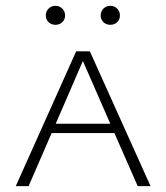

<svg xmlns="http://www.w3.org/2000/svg" viewBox="-20 -638 570 658"><path d="M193.5 -562Q184 -553 170 -553Q156 -553 146.5 -562Q137 -571 137 -585Q137 -599 146.5 -608.5Q156 -618 170 -618Q184 -618 193.5 -608.5Q203 -599 203 -585Q203 -571 193.5 -562ZM381.5 -562Q372 -553 358 -553Q344 -553 334.5 -562Q325 -571 325 -585Q325 -599 334.5 -608.5Q344 -618 358 -618Q372 -618 381.5 -608.5Q391 -599 391 -585Q391 -571 381.5 -562ZM452 0 372 -182H157L78 0H34L241 -462H288L496 0ZM171 -214H358L264 -429Z"/></svg>

Font: EauTestSC Light
Style: Regular
Weight: 300
Designer: Christian Thalmann (Catharsis Fonts)
Version: Version 0.001;PS 000.001;hotconv 1.0.88;makeotf.lib2.5.64775